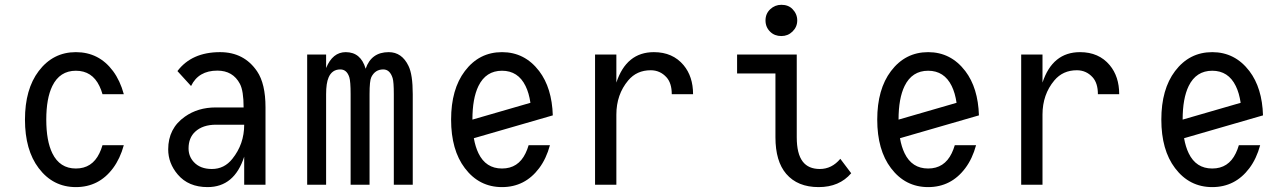

<svg xmlns="http://www.w3.org/2000/svg" viewBox="-20 -762 5313 792"><path d="M490.7 -163.1Q475.6 -107.9 446.3 -68.4Q388.2 9.8 293 9.8Q198.7 9.8 139.6 -68.4Q83 -143.1 83 -268.6Q83 -394 139.6 -468.8Q198.7 -546.9 293 -546.9Q388.2 -546.9 446.3 -468.8Q475.6 -429.2 490.7 -373.5Q490.7 -373.5 402.8 -373.5Q397.5 -392.1 390.1 -407.2Q359.9 -470.2 293 -470.2Q226.6 -470.2 195.8 -407.2Q170.9 -356 170.9 -268.6Q170.9 -181.2 195.8 -129.9Q226.6 -66.9 293 -66.9Q359.9 -66.9 390.1 -129.9Q397.5 -145 402.8 -163.1Z M1075.2 0H987.3V-115.7Q946.8 9.8 836.4 9.8Q757.3 9.8 713.4 -42Q673.8 -88.4 673.8 -146Q673.8 -232.4 742.7 -280.8Q796.4 -318.8 869.6 -318.8H984.9Q984.9 -387.2 969.7 -416Q940.9 -470.7 876.5 -470.7Q798.8 -470.7 768.1 -407.2L711.9 -468.8Q771 -546.9 887.7 -546.9Q986.8 -546.9 1040.5 -467.8Q1075.2 -416.5 1075.2 -319.3ZM987.3 -247.6Q930.7 -247.6 871.1 -247.6Q816.4 -247.6 785.2 -218.8Q757.8 -193.4 757.8 -149.9Q757.8 -117.2 779.3 -93.8Q805.7 -64.9 854 -64.9Q905.3 -64.9 938.5 -106.9Q987.3 -167.5 987.3 -247.6Z M1247.1 0V-537.1H1325.2V-481.4Q1352.1 -546.9 1406.2 -546.9Q1468.3 -546.9 1488.3 -478.5Q1511.7 -546.9 1583.5 -546.9Q1637.7 -546.9 1665 -490.2Q1682.6 -454.6 1682.6 -373.5V0H1604.5V-373.5Q1604.5 -424.3 1599.6 -439.9Q1588.4 -475.6 1561 -475.6Q1527.3 -475.6 1511.7 -443.8Q1504.4 -429.2 1504.4 -373.5V0H1426.3V-373.5Q1426.3 -426.3 1420.9 -443.4Q1410.6 -475.6 1383.8 -475.6Q1349.6 -475.6 1335.4 -442.4Q1325.2 -418.9 1325.2 -373.5V0Z M2248.5 -163.1Q2233.4 -107.4 2204.1 -68.4Q2145.5 9.8 2050.8 9.8Q1956.5 9.8 1897.5 -68.4Q1840.8 -143.1 1840.8 -268.6Q1840.8 -394 1897.5 -468.8Q1956.5 -546.9 2050.8 -546.9Q2144.5 -546.9 2204.1 -468.8Q2256.8 -399.4 2260.3 -286.1L1934.6 -191.9Q1940.9 -156.2 1953.6 -129.9Q1983.9 -66.9 2050.8 -66.9Q2117.7 -66.9 2147.9 -129.9Q2155.3 -145 2160.6 -163.1ZM1928.7 -268.6 2168 -337.9Q2162.1 -378.4 2147.9 -407.2Q2117.2 -470.2 2050.8 -470.2Q1984.4 -470.2 1953.6 -407.2Q1928.7 -356 1928.7 -268.6Z M2434.6 0V-537.1H2522.5V-421.4Q2564 -546.9 2677.2 -546.9Q2754.9 -546.9 2799.8 -493.2Q2838.9 -446.3 2838.9 -373.5H2751Q2751 -418.9 2729.5 -442.9Q2703.1 -472.2 2664.1 -472.2Q2606.4 -472.2 2571.3 -430.2Q2522.5 -372.1 2522.5 -289.1V0Z M3203.1 -742.2Q3231.9 -742.2 3249 -724.6Q3268.6 -704.6 3268.6 -677.7Q3268.6 -650.9 3249 -631.8Q3230 -613.3 3203.1 -613.3Q3175.3 -613.3 3157.2 -630.9Q3137.7 -649.9 3137.7 -677.7Q3137.7 -705.6 3157.2 -723.9Q3176.8 -742.2 3203.1 -742.2ZM3491.2 -47.4Q3442.4 9.8 3356.9 9.8Q3270 9.8 3223.1 -44.9Q3178.7 -96.7 3178.7 -195.8V-459H3020.5V-537.1H3266.6V-195.8Q3266.6 -127.4 3291.5 -95.2Q3314.9 -64.9 3361.8 -64.9Q3411.1 -64.9 3446.3 -106.9Z M4006.3 -163.1Q3991.2 -107.4 3961.9 -68.4Q3903.3 9.8 3808.6 9.8Q3714.4 9.8 3655.3 -68.4Q3598.6 -143.1 3598.6 -268.6Q3598.6 -394 3655.3 -468.8Q3714.4 -546.9 3808.6 -546.9Q3902.3 -546.9 3961.9 -468.8Q4014.6 -399.4 4018.1 -286.1L3692.4 -191.9Q3698.7 -156.2 3711.4 -129.9Q3741.7 -66.9 3808.6 -66.9Q3875.5 -66.9 3905.8 -129.9Q3913.1 -145 3918.5 -163.1ZM3686.5 -268.6 3925.8 -337.9Q3919.9 -378.4 3905.8 -407.2Q3875 -470.2 3808.6 -470.2Q3742.2 -470.2 3711.4 -407.2Q3686.5 -356 3686.5 -268.6Z M4192.4 0V-537.1H4280.3V-421.4Q4321.8 -546.9 4435.1 -546.9Q4512.7 -546.9 4557.6 -493.2Q4596.7 -446.3 4596.7 -373.5H4508.8Q4508.8 -418.9 4487.3 -442.9Q4460.9 -472.2 4421.9 -472.2Q4364.3 -472.2 4329.1 -430.2Q4280.3 -372.1 4280.3 -289.1V0Z M5178.2 -163.1Q5163.1 -107.4 5133.8 -68.4Q5075.2 9.8 4980.5 9.8Q4886.2 9.8 4827.1 -68.4Q4770.5 -143.1 4770.5 -268.6Q4770.5 -394 4827.1 -468.8Q4886.2 -546.9 4980.5 -546.9Q5074.2 -546.9 5133.8 -468.8Q5186.5 -399.4 5189.9 -286.1L4864.3 -191.9Q4870.6 -156.2 4883.3 -129.9Q4913.6 -66.9 4980.5 -66.9Q5047.4 -66.9 5077.6 -129.9Q5085 -145 5090.3 -163.1ZM4858.4 -268.6 5097.7 -337.9Q5091.8 -378.4 5077.6 -407.2Q5046.9 -470.2 4980.5 -470.2Q4914.1 -470.2 4883.3 -407.2Q4858.4 -356 4858.4 -268.6Z"/></svg>

Font: Consola Mono
Style: Book
Weight: 400
Monospace: yes
Version: Version 2.001